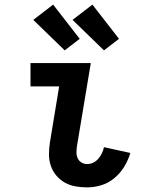

<svg xmlns="http://www.w3.org/2000/svg" viewBox="-20 -803 640 831"><path d="M357 8Q331 8 306 3.5Q281 -1 260 -13Q239 -25 223.5 -43.5Q208 -62 200 -85.5Q192 -109 192 -135Q192 -161 196 -186L236 -429H112V-530H373L313 -170Q311 -156 311 -142.5Q311 -129 316.5 -117.5Q322 -106 333 -99.5Q344 -93 357 -93Q371 -93 383.5 -99Q396 -105 405.5 -116Q415 -127 421 -139.5Q427 -152 430 -166L544 -141Q535 -110 518 -82Q501 -54 475.5 -32.5Q450 -11 419 -1.5Q388 8 357 8ZM430 -585 294 -717 380 -783 495 -635ZM260 -585 124 -717 210 -783 325 -635Z"/></svg>

Font: Iosevka Curly Slab Extended
Style: Bold Italic
Weight: 700
Width: 7
Italic angle: -9°
Monospace: yes
Designer: Belleve Invis
Foundry: Belleve Invis
Version: Version 11.0.0; ttfautohint (v1.8.3)